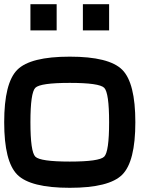

<svg xmlns="http://www.w3.org/2000/svg" viewBox="-20 -895 790 915"><path d="M500 -312.5Q500 -453.1 476.6 -476.6Q453.1 -500 312.5 -500Q171.9 -500 148.4 -476.6Q125 -453.1 125 -312.5Q125 -171.9 148.4 -148.4Q171.9 -125 312.5 -125Q453.1 -125 476.6 -148.4Q500 -171.9 500 -312.5ZM625 -312.5Q625 -125 562.5 -62.5Q500 0 312.5 0Q125 0 62.5 -62.5Q0 -125 0 -312.5Q0 -500 62.5 -562.5Q125 -625 312.5 -625Q500 -625 562.5 -562.5Q625 -500 625 -312.5ZM500 -875V-750H375V-875ZM250 -875V-750H125V-875Z"/></svg>

Font: CraftyPE
Style: Regular
Weight: 400
Designer: Erek Butcher
Foundry: Haunted Coop
Version: Version 0.018;April 4, 2024;FontCreator 15.0.0.2962 64-bit